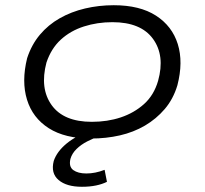

<svg xmlns="http://www.w3.org/2000/svg" viewBox="-20 -523 784 736"><path d="M329 8Q229 8 167 -31.5Q105 -71 83.5 -141Q62 -211 84 -300Q101 -352 133 -390Q165 -428 209 -453Q253 -478 306 -490.5Q359 -503 416 -503Q516 -503 578 -463Q640 -423 661.5 -354Q683 -285 660 -196Q644 -143 611.5 -105Q579 -67 535.5 -41.5Q492 -16 439.5 -4Q387 8 329 8ZM332 -56Q392 -56 443 -73Q494 -90 532 -124Q570 -158 586 -213Q613 -310 566.5 -374Q520 -438 411 -438Q353 -438 301.5 -421.5Q250 -405 213 -371Q176 -337 158 -283Q132 -184 178 -120Q224 -56 332 -56ZM294 193Q235 193 204.5 167Q174 141 186 94Q198 58 235.5 27Q273 -4 340 -28L359 0Q338 7 314.5 19Q291 31 273.5 48Q256 65 250 86Q243 116 261 129Q279 142 311 142Q328 142 345.5 138.5Q363 135 381 128L390 174Q372 183 348 188Q324 193 294 193Z"/></svg>

Font: Nunito Sans 7pt Expanded Light
Style: Italic
Weight: 300
Width: 7
Italic angle: -9°
Designer: Vernon Adams
Foundry: Vernon Adams
Version: Version 3.101;gftools[0.9.27]